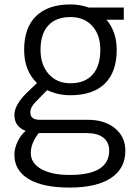

<svg xmlns="http://www.w3.org/2000/svg" viewBox="-20 -606 617 867"><path d="M294 241Q174 241 109.5 202.5Q45 164 45 93Q45 64 59.5 33.5Q74 3 96 -15Q45 -34 45 -87Q45 -131 99 -185L147 -231Q89 -287 89 -381Q89 -481 143 -533.5Q197 -586 298 -586Q341 -586 381 -572H539V-517H461Q507 -462 507 -381Q507 -281 453.5 -228.5Q400 -176 298 -176Q241 -176 193 -199L140 -145Q117 -122 117 -98Q117 -65 159 -65H377Q453 -65 499.5 -26.5Q546 12 546 75Q546 155 481 198Q416 241 294 241ZM298 -230Q363 -230 398 -269Q433 -308 433 -381Q433 -449 396.5 -489Q360 -529 298 -529Q233 -529 198 -491Q163 -453 163 -381Q163 -313 200 -271.5Q237 -230 298 -230ZM295 184Q473 184 473 74Q473 36 446.5 15.5Q420 -5 372 -5H155Q119 40 119 85Q119 131 166.5 157.5Q214 184 295 184Z"/></svg>

Font: Fauna One
Style: Regular
Weight: 400
Designer: Eduardo Rodriguez Tunni
Foundry: Eduardo Rodriguez Tunni
Version: Version 2.001; ttfautohint (v1.8.4.7-5d5b);gftools[0.9.23]